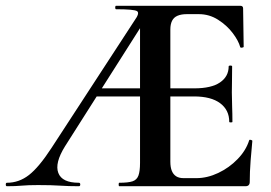

<svg xmlns="http://www.w3.org/2000/svg" viewBox="-31 -645 939 665"><path d="M-7 0Q-11 0 -11 -6Q-11 -12 -7 -12Q35 -12 69.5 -39Q104 -66 147 -132L435 -574Q454 -600 443.5 -606.5Q433 -613 371 -613Q368 -613 368 -619Q368 -625 371 -625H801Q811 -625 811 -616L813 -483Q813 -481 807.5 -480Q802 -479 801 -482Q795 -504 775 -530.5Q755 -557 724.5 -576.5Q694 -596 658 -596H616Q597 -596 584 -590.5Q571 -585 565 -573Q559 -561 559 -543V-85Q559 -66 564 -53.5Q569 -41 579 -34.5Q589 -28 605 -28H649Q687 -28 725 -46Q763 -64 792 -94Q821 -124 832 -159Q833 -162 838 -160.5Q843 -159 843 -157Q840 -128 837 -88.5Q834 -49 834 -15Q834 0 819 0H382Q380 0 380 -6Q380 -12 382 -12Q413 -12 428 -17Q443 -22 448.5 -37Q454 -52 454 -81V-589L490 -604L194 -138Q158 -80 171 -46Q184 -12 242 -12Q247 -12 247 -6Q247 0 242 0Q206 0 177 -2Q148 -4 101 -4Q66 -4 44.5 -2Q23 0 -7 0ZM290 -311 305 -339H535L542 -311ZM763 -223Q763 -264 731.5 -287.5Q700 -311 641 -311H482V-339H642Q701 -339 731 -359.5Q761 -380 761 -415Q761 -418 767 -418Q773 -418 773 -415Q773 -382 772.5 -363.5Q772 -345 772 -325Q772 -300 773 -276Q774 -252 774 -223Q774 -221 768.5 -221Q763 -221 763 -223Z"/></svg>

Font: Cormorant Light
Style: Bold
Weight: 700
Version: Version 4.000